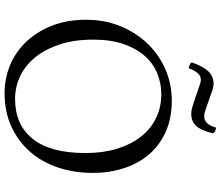

<svg xmlns="http://www.w3.org/2000/svg" viewBox="-84 -886 987 860"><g transform="rotate(90 410.0 -455.5)"><path d="M285 -807Q277 -808 269.5 -811.5Q262 -815 259 -820Q275 -868 297.5 -893Q320 -918 353 -918Q366 -918 378.5 -914.5Q391 -911 403 -906L454 -888Q471 -882 481.5 -879Q492 -876 500 -876Q517 -876 530 -888Q543 -900 551 -929Q558 -929 565.5 -925.5Q573 -922 577 -916Q564 -862 543 -840Q522 -818 490 -818Q476 -818 460.5 -822.5Q445 -827 430 -832L375 -851Q364 -855 354.5 -858Q345 -861 337 -861Q319 -861 307 -847Q295 -833 285 -807ZM157 -379Q157 -294 178.5 -229Q200 -164 236 -119.5Q272 -75 320.5 -52Q369 -29 423 -29Q538 -29 601.5 -108Q665 -187 665 -345Q665 -422 646 -484.5Q627 -547 592.5 -591.5Q558 -636 509.5 -660Q461 -684 401 -684Q353 -684 308.5 -666Q264 -648 230.5 -610.5Q197 -573 177 -515.5Q157 -458 157 -379ZM68 -347Q68 -432 97.5 -502.5Q127 -573 176.5 -624Q226 -675 291.5 -703Q357 -731 430 -731Q509 -731 569.5 -704Q630 -677 671 -629Q712 -581 733 -516.5Q754 -452 754 -377Q754 -294 730 -222Q706 -150 660 -97Q614 -44 547.5 -13Q481 18 397 18Q330 18 270.5 -7Q211 -32 166 -79.5Q121 -127 94.5 -194.5Q68 -262 68 -347Z"/></g></svg>

Font: Gotu
Style: Regular
Weight: 400
Designer: Sarang Kulkarni & Kailash Malviya
Foundry: Ek Type
Version: Version 2.320;hotconv 1.0.109;makeotfexe 2.5.65596; ttfautoh